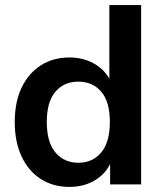

<svg xmlns="http://www.w3.org/2000/svg" viewBox="-20 -725 640 755"><path d="M253 10Q189 10 140.5 -21Q92 -52 65 -109.5Q38 -167 38 -245Q38 -324 65 -380.5Q92 -437 140.5 -468Q189 -499 253 -499Q314 -499 359.5 -469Q405 -439 421 -390H410V-705H535V0H413V-104H422Q407 -52 361 -21Q315 10 253 10ZM288 -85Q344 -85 378 -125.5Q412 -166 412 -245Q412 -325 378 -364.5Q344 -404 288 -404Q232 -404 198 -364.5Q164 -325 164 -245Q164 -166 198 -125.5Q232 -85 288 -85Z"/></svg>

Font: Nunito Sans 12pt ExtraLight
Style: Regular
Weight: 200
Designer: Vernon Adams
Foundry: Vernon Adams
Version: Version 3.101;gftools[0.9.27]